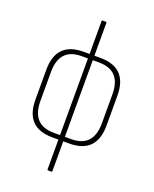

<svg xmlns="http://www.w3.org/2000/svg" viewBox="-158 -772 839 1045"><g transform="rotate(20 261.0 -249.0)"><path d="M212 8Q55 8 55 -154V-326Q55 -488 212 -488H247V-679Q247 -683 251 -683H271Q275 -683 275 -679V-488H310Q467 -488 467 -326V-154Q467 8 310 8H275V181Q275 185 271 185H251Q247 185 247 181V8ZM211 -18H247V-462H211Q83 -462 83 -324V-156Q83 -18 211 -18ZM311 -462H275V-18H311Q439 -18 439 -156V-324Q439 -462 311 -462Z"/></g></svg>

Font: Sofia Sans Cond ExtraLight
Style: Regular
Weight: 200
Width: 3
Designer: Botio Nikoltchev, Ani Petrova
Foundry: lettersoup
Version: Version 4.100; ttfautohint (v1.8.3)